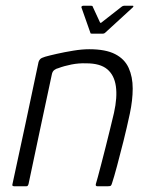

<svg xmlns="http://www.w3.org/2000/svg" viewBox="-20 -647 530 667"><path d="M29 0Q26 0 24 -1.5Q22 -3 23 -6Q46 -113 69 -219.5Q92 -326 114 -432Q116 -438 120 -442Q124 -446 137 -450Q151 -454 177.5 -460Q204 -466 234.5 -471Q265 -476 290 -476Q347 -476 380 -459Q413 -442 427 -411Q441 -380 441 -339.5Q441 -299 431 -252Q421 -205 409 -157Q397 -109 386.5 -70Q376 -31 369 -10Q367 -3 364.5 -1.5Q362 0 355 0H318Q311 0 313 -8Q315 -14 320 -32.5Q325 -51 332 -78Q339 -105 347 -136.5Q355 -168 362.5 -199Q370 -230 376 -255Q388 -309 382.5 -347.5Q377 -386 352.5 -406.5Q328 -427 280 -427Q254 -428 228.5 -423Q203 -418 182 -410Q176 -409 169 -404Q162 -399 160 -388Q140 -294 119.5 -198.5Q99 -103 79 -7Q78 -4 76.5 -2Q75 0 72 0ZM299 -530Q294 -530 294 -533L263 -621Q262 -623 264 -625Q266 -627 269 -627H297Q302 -627 302 -624L327 -570Q329 -565 334 -570L403 -624Q407 -627 411 -627H441Q444 -627 443.5 -625Q443 -623 441 -621L345 -533Q342 -530 337 -530Z"/></svg>

Font: Glory Light
Style: Italic
Weight: 300
Italic angle: -12°
Version: Version 1.011